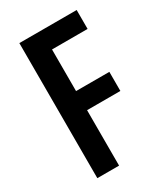

<svg xmlns="http://www.w3.org/2000/svg" viewBox="-178 -796 768 879"><g transform="rotate(-30 206.0 -357.0)"><path d="M186 0V-293H362V-394H186V-614H374V-714H71V0Z"/></g></svg>

Font: Noto Sans Sinhala UI ExtraCondensed SemiBold
Style: Regular
Weight: 600
Width: 2
Designer: Jelle Bosma - Monotype Design Team
Foundry: Monotype Imaging Inc.
Version: Version 2.006